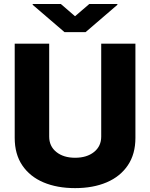

<svg xmlns="http://www.w3.org/2000/svg" viewBox="-20 -950 765 979"><path d="M496.1 -727.3H670.5V-246.8Q670.5 -164.1 631.7 -106.9Q593 -49.7 523.8 -20.2Q454.5 9.2 362.9 9.2Q271 9.2 201.5 -20.2Q132.1 -49.7 93.6 -106.9Q55 -164.1 55 -246.8V-727.3H230.8V-253.6Q230.8 -204.2 267.4 -174.9Q304 -145.6 362.9 -145.6Q422.6 -145.6 459.3 -174.9Q496.1 -204.2 496.1 -253.6ZM290.1 -929.7 362.6 -867.2 435.4 -929.7H578.5V-925.4L416.5 -786.2H308.9L146.7 -925.4V-929.7Z"/></svg>

Font: Inter UI Extra Bold
Style: Regular
Weight: 800
Designer: Rasmus Andersson
Foundry: rsms
Version: 3.2;8d6f07862